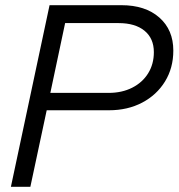

<svg xmlns="http://www.w3.org/2000/svg" viewBox="-20 -720 688 740"><path d="M22 0 171 -700H448Q540 -700 594 -652.5Q648 -605 648 -525Q648 -458 616 -406Q584 -354 528 -324.5Q472 -295 400 -295H160L97 0ZM174 -362H399Q450 -362 489.5 -382Q529 -402 551 -437.5Q573 -473 573 -519Q573 -572 537 -601.5Q501 -631 437 -631H231Z"/></svg>

Font: Red Hat Display
Style: Italic
Weight: 400
Italic angle: -12°
Designer: Pentagram, MCKL
Foundry: Pentagram, MCKL
Version: Version 1.023; ttfautohint (v1.8.3)